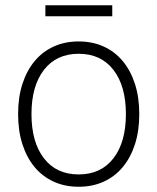

<svg xmlns="http://www.w3.org/2000/svg" viewBox="-20 -700 600 732"><path d="M280 12Q227 12 184.5 -7.5Q142 -27 112 -63Q82 -99 65.5 -150Q49 -201 49 -265Q49 -329 65.5 -380Q82 -431 112 -467Q142 -503 184.5 -522.5Q227 -542 280 -542Q333 -542 375.5 -522.5Q418 -503 448 -467Q478 -431 494.5 -380Q511 -329 511 -265Q511 -201 494.5 -150Q478 -99 448 -63Q418 -27 375.5 -7.5Q333 12 280 12ZM280 -35Q365 -35 412.5 -96.5Q460 -158 460 -265Q460 -372 412.5 -433.5Q365 -495 280 -495Q195 -495 147.5 -433.5Q100 -372 100 -265Q100 -158 147.5 -96.5Q195 -35 280 -35ZM153 -638V-680H408V-638Z"/></svg>

Font: Geist ExtLt
Style: Regular
Weight: 400
Designer: Basement.studio, Andrés Briganti, Mateo Zaragoza
Foundry: Basement.studio, Vercel, Andrés Briganti, Guido Ferreyra, Mateo Zaragoza
Version: Version 1.401